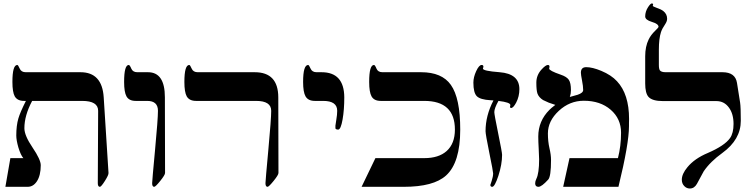

<svg xmlns="http://www.w3.org/2000/svg" viewBox="-20 -1081 4364 1111"><path d="M607.9 -80.1Q608.9 -68.8 587.2 -34.4Q565.4 0 558.1 0Q545.9 0 545.9 -21Q545.9 -28.8 546.9 -229.5Q547.9 -430.2 547.9 -439.9Q547.9 -497.1 455.1 -497.1H166Q121.1 -412.6 121.1 -338.9Q121.1 -296.9 168.5 -227.1Q215.8 -157.2 215.8 -125Q215.8 -65.9 193.4 -31.7Q172.4 0 140.1 0H11.2L40 -166H115.2Q100.1 -182.6 86.4 -227.5Q74.2 -270 74.2 -296.9Q74.2 -354.5 86.4 -396Q96.7 -431.2 129.9 -497.1H119.1Q80.6 -497.1 65.4 -523.4Q51.8 -547.9 51.8 -606.9Q51.8 -705.1 80.1 -705.1Q85 -705.1 94 -684.1Q103 -663.1 128.9 -663.1H445.8Q570.8 -663.1 580.1 -518.1Z M935.1 -80.1Q935.1 -68.8 907.5 -34.4Q879.9 0 872.1 0Q860.4 0 860.4 -21Q860.4 -34.2 877.2 -213.6Q894 -393.1 894 -439.9Q894 -497.1 832 -497.1H765.1Q726.6 -497.1 711.9 -523.4Q698.2 -547.9 698.2 -606.9Q698.2 -705.1 725.1 -705.1Q731 -705.1 739.7 -684.1Q748.5 -663.1 774.4 -663.1H836.4Q934.1 -663.1 934.1 -518.1Z M1591.3 -80.1Q1591.3 -68.8 1563.5 -34.4Q1535.6 0 1528.3 0Q1516.1 0 1516.1 -21Q1516.1 -34.2 1532.7 -213.6Q1549.3 -393.1 1549.3 -439.9Q1549.3 -497.1 1461.9 -497.1H1114.3Q1075.7 -497.1 1060.5 -523.4Q1046.9 -547.9 1046.9 -606.9Q1046.9 -705.1 1075.2 -705.1Q1080.1 -705.1 1089.1 -684.1Q1098.1 -663.1 1124 -663.1H1454.1Q1589.8 -663.1 1590.3 -518.1Z M1972.2 -518.1Q1972.2 -446.3 1962.4 -390.1Q1952.1 -331.1 1937 -331.1Q1923.3 -331.1 1920.9 -338.4Q1920.9 -338.9 1920.9 -354Q1920.9 -356.9 1926 -387.5Q1931.2 -418 1931.2 -439.9Q1931.2 -497.1 1850.1 -497.1H1801.8Q1763.2 -497.1 1748 -523.4Q1733.9 -547.9 1733.9 -606.9Q1733.9 -705.1 1763.2 -705.1Q1768.1 -705.1 1777.1 -684.1Q1786.1 -663.1 1812 -663.1H1840.8Q1971.2 -663.1 1972.2 -518.1Z M2643.1 -331.1Q2643.1 -139.6 2561 -65.4Q2488.8 0 2316.9 0H2072.3L2152.3 -166H2435.1Q2518.6 -166 2564.5 -207Q2612.3 -250 2612.3 -331.1Q2612.3 -497.1 2435.1 -497.1H2183.1Q2144.5 -497.1 2129.9 -523.4Q2116.2 -547.9 2116.2 -606.9Q2116.2 -705.1 2144 -705.1Q2149.9 -705.1 2158.4 -684.1Q2167 -663.1 2192.9 -663.1H2417Q2537.1 -663.1 2588.9 -589.8Q2643.1 -513.7 2643.1 -331.1Z M2985.4 -564.9Q2985.4 -522.9 2966.8 -487.3Q2950.2 -456.1 2937.5 -456.1Q2931.2 -456.1 2931.2 -463.9Q2931.2 -465.8 2932.1 -466.8Q2933.1 -467.8 2933.1 -473.1Q2933.1 -488.8 2864.3 -497.1Q2840.3 -454.1 2840.3 -432.1Q2840.3 -418.5 2862.8 -308.8Q2885.3 -199.2 2885.3 -185.1Q2885.3 -129.9 2863.8 -63.5Q2842.8 0 2828.1 0Q2817.4 0 2817.4 -11.2Q2817.4 -10.3 2825.4 -35.2Q2833.5 -60.1 2833.5 -78.1Q2833.5 -88.4 2811.5 -196.3Q2789.6 -304.2 2789.6 -321.8Q2789.6 -412.1 2835.4 -500L2818.4 -501Q2758.8 -504.4 2739 -524.4Q2719.2 -544.4 2719.2 -603Q2719.2 -634.3 2735.6 -669.7Q2752 -705.1 2767.1 -705.1Q2777.3 -705.1 2777.3 -694.8Q2777.3 -691.9 2775.9 -689.2Q2774.4 -686.5 2774.4 -684.1Q2774.4 -670.4 2871.1 -663.1Q2985.4 -654.3 2985.4 -564.9Z M3619.6 -351.1Q3619.6 -249 3558.6 0H3238.8L3275.4 -166H3555.7Q3573.7 -235.8 3573.7 -313Q3573.7 -394 3513.7 -446Q3453.6 -498 3358.4 -498Q3276.4 -498 3213.4 -439.5Q3150.4 -380.9 3150.4 -309.1Q3150.4 -262.2 3159.4 -223.6Q3168.5 -185.1 3168.5 -155.8Q3168.5 -59.6 3152.3 -42Q3114.3 0 3095.7 0Q3076.7 0 3076.7 -20Q3076.7 -32.2 3083.5 -45.9Q3099.6 -78.1 3099.6 -159.2Q3099.6 -174.8 3097.2 -219Q3094.7 -263.2 3094.7 -291Q3094.7 -380.9 3159.7 -445.8Q3168 -454.6 3193.4 -474.1L3155.8 -486.8Q3140.6 -494.1 3122.6 -502Q3097.7 -517.6 3089.8 -540Q3083.5 -558.6 3083.5 -603Q3083.5 -646.5 3114.3 -679.7Q3137.7 -705.1 3150.4 -705.1Q3159.7 -705.1 3159.7 -694.8Q3159.7 -691.9 3158.7 -689.2Q3157.7 -686.5 3157.7 -684.1Q3157.7 -671.9 3224.6 -648.9Q3259.3 -637.2 3271.5 -619.1Q3283.7 -601.1 3283.7 -559.1Q3283.7 -538.1 3277.3 -520Q3300.3 -526.4 3322.8 -532.7Q3354.5 -543.5 3354.5 -560.1Q3354.5 -581.5 3347.9 -615.2Q3341.3 -648.9 3341.3 -660.2Q3341.3 -692.4 3372.1 -692.4Q3407.7 -692.4 3459.5 -670.9Q3517.6 -646.5 3550.3 -610.8Q3620.1 -536.1 3620.1 -392.6Q3620.1 -383.8 3619.6 -369.6Q3619.6 -356 3619.6 -351.1Z M4266.6 -381.8Q4266.6 -273.4 4159.7 -195.8Q4089.8 -145.5 4051.8 -89.4Q4032.2 -53.2 4012.7 -17.1Q3997.6 9.8 3971.7 9.8Q3953.6 9.8 3940.4 -3.4Q3925.3 -18.1 3925.3 -41Q3925.3 -74.7 3958 -113.8Q3999 -163.6 4075.7 -195.8Q4172.9 -237.8 4204.1 -281.7Q4224.6 -310.5 4224.6 -363.8Q4224.6 -421.9 4198.2 -458Q4170.9 -496.1 4125.5 -496.1H3816.4Q3754.4 -496.1 3732.4 -520.5Q3713.4 -542 3713.4 -598.1V-754.9Q3713.4 -812 3733.4 -852.5Q3746.1 -878.9 3770.5 -902.3Q3790.5 -921.4 3790.5 -925.8Q3790.5 -942.9 3752 -954.3Q3713.4 -965.8 3713.4 -985.8Q3713.4 -1014.2 3730 -1039.6Q3744.1 -1061 3751.5 -1061Q3759.3 -1061 3759.3 -1056.2Q3759.3 -1055.2 3758.3 -1052Q3757.3 -1048.8 3757.3 -1047.9Q3757.3 -1043.5 3778.8 -1036.1Q3806.2 -1026.9 3818.8 -1016.6Q3840.3 -999.5 3840.3 -972.2Q3840.3 -957.5 3828.1 -939.5Q3811.5 -915.5 3804.7 -895Q3792.5 -857.4 3792.5 -793.9V-705.1Q3792.5 -681.6 3798.8 -673.3Q3807.1 -663.1 3832.5 -663.1H4160.6Q4234.9 -663.1 4244.6 -601.1L4262.7 -486.8Q4266.6 -461.4 4266.6 -381.8Z"/></svg>

Font: Ezra SIL SR
Style: Regular
Weight: 400
Designer: Development by SIL's NRSI team. OpenType tables by Ralph Hancock ( hancock@dircon.co.uk ).
Foundry: Development by SIL's NRSI team.
Version: Version 2.51; 2007